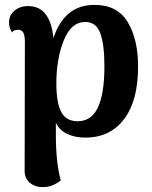

<svg xmlns="http://www.w3.org/2000/svg" viewBox="-20 -550 622 787"><path d="M546 -277Q546 -137 488.5 -61.5Q431 14 330 14Q286 14 254.5 -1.5Q223 -17 209 -47V4Q209 116 229 189Q217 200 198 208.5Q179 217 155 217Q123 217 102 199Q81 181 81 151L82 -377Q82 -404 75.5 -416Q69 -428 55 -428Q36 -428 29 -417Q17 -437 17 -458Q17 -487 39 -506Q61 -525 96 -525Q142 -525 167.5 -491Q193 -457 199 -394Q244 -530 367 -530Q461 -530 503.5 -459.5Q546 -389 546 -277ZM408 -278Q408 -368 391 -414Q374 -460 329 -460Q272 -460 241.5 -384.5Q211 -309 211 -208Q211 -129 231 -91Q251 -53 298 -53Q355 -53 381.5 -110Q408 -167 408 -278Z"/></svg>

Font: Arima Madurai Black
Style: Regular
Weight: 900
Designer: Joana Correia and Natanael Gama
Foundry: NDISCOVER
Version: Version 1.020